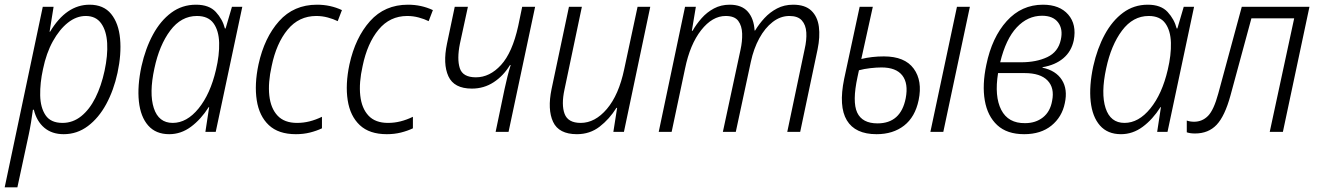

<svg xmlns="http://www.w3.org/2000/svg" viewBox="-52 -561 5609 817"><path d="M-32 236 130 -532H176L159 -426H161Q230 -541 329 -541Q389 -541 421 -501.5Q453 -462 459 -396Q465 -330 448 -251Q432 -177 400 -118Q368 -59 322 -24.5Q276 10 219 10Q169 10 136.5 -17.5Q104 -45 92 -94H88Q85 -70 80 -40Q75 -10 70 13L22 236ZM214 -38Q258 -38 293.5 -66.5Q329 -95 354 -145Q379 -195 393 -260Q407 -325 404 -377.5Q401 -430 378.5 -461.5Q356 -493 313 -493Q273 -493 237 -464.5Q201 -436 173 -385.5Q145 -335 131 -267Q118 -208 119 -155.5Q120 -103 142 -70.5Q164 -38 214 -38Z M668 10Q611 10 578.5 -27Q546 -64 539 -129.5Q532 -195 550 -279Q567 -355 599 -414Q631 -473 677 -507Q723 -541 782 -541Q838 -541 866.5 -510Q895 -479 905 -440H908L935 -532H979L866 0H822L838 -105H836Q803 -53 760.5 -21.5Q718 10 668 10ZM683 -38Q743 -38 793 -99.5Q843 -161 867 -264Q882 -327 880.5 -379Q879 -431 856.5 -462Q834 -493 786 -493Q719 -493 672.5 -431Q626 -369 605 -270Q582 -164 602.5 -101Q623 -38 683 -38Z M1207 10Q1133 10 1092 -28.5Q1051 -67 1040.5 -134.5Q1030 -202 1048 -287Q1073 -401 1135.5 -471Q1198 -541 1297 -541Q1354 -541 1403 -518L1385 -471Q1367 -480 1343 -486.5Q1319 -493 1294 -493Q1220 -493 1172 -435Q1124 -377 1104 -280Q1088 -209 1094 -154.5Q1100 -100 1129 -69Q1158 -38 1212 -38Q1239 -38 1265 -44.5Q1291 -51 1318 -64V-15Q1295 -4 1267 3Q1239 10 1207 10Z M1594 10Q1520 10 1479 -28.5Q1438 -67 1427.5 -134.5Q1417 -202 1435 -287Q1460 -401 1522.5 -471Q1585 -541 1684 -541Q1741 -541 1790 -518L1772 -471Q1754 -480 1730 -486.5Q1706 -493 1681 -493Q1607 -493 1559 -435Q1511 -377 1491 -280Q1475 -209 1481 -154.5Q1487 -100 1516 -69Q1545 -38 1599 -38Q1626 -38 1652 -44.5Q1678 -51 1705 -64V-15Q1682 -4 1654 3Q1626 10 1594 10Z M2057 0 2095 -182Q2101 -210 2107.5 -236Q2114 -262 2121 -284H2118Q2090 -238 2048.5 -211Q2007 -184 1956 -184Q1880 -184 1856 -236.5Q1832 -289 1850 -375L1883 -532H1939L1905 -375Q1892 -310 1904.5 -271Q1917 -232 1973 -232Q2032 -232 2080 -284.5Q2128 -337 2153 -450L2170 -532H2225L2112 0Z M2403 10Q2326 10 2301.5 -42.5Q2277 -95 2295 -182L2369 -532H2424L2350 -180Q2336 -115 2350.5 -76.5Q2365 -38 2419 -38Q2480 -38 2530.5 -97.5Q2581 -157 2604 -266L2661 -532H2715L2603 0H2558L2574 -102H2571Q2541 -54 2499.5 -22Q2458 10 2403 10Z M2751 0 2863 -532H2909L2892 -430H2895Q2911 -458 2933.5 -483.5Q2956 -509 2986 -525Q3016 -541 3053 -541Q3104 -541 3130 -511.5Q3156 -482 3159 -431H3161Q3178 -459 3201 -484Q3224 -509 3254.5 -525Q3285 -541 3323 -541Q3374 -541 3400.5 -515.5Q3427 -490 3432.5 -447Q3438 -404 3427 -351L3353 0H3298L3372 -352Q3381 -391 3379 -423Q3377 -455 3360 -474Q3343 -493 3307 -493Q3269 -493 3236 -467.5Q3203 -442 3179 -398Q3155 -354 3143 -298L3079 0H3024L3099 -349Q3107 -385 3106 -418Q3105 -451 3089.5 -472Q3074 -493 3036 -493Q2979 -493 2931.5 -432.5Q2884 -372 2863 -269L2806 0Z M3678 10Q3587 10 3551.5 -49Q3516 -108 3540 -225L3606 -532H3662L3613 -310Q3658 -321 3709 -321Q3798 -321 3836 -269Q3874 -217 3857 -135Q3842 -63 3795 -26.5Q3748 10 3678 10ZM3907 0 4020 -532H4075L3962 0ZM3597 -234Q3574 -128 3595.5 -82Q3617 -36 3682 -36Q3781 -36 3802 -143Q3814 -206 3787.5 -240Q3761 -274 3699 -274Q3678 -274 3651.5 -271Q3625 -268 3603 -262Z M4306 10Q4233 10 4191.5 -28.5Q4150 -67 4138.5 -133.5Q4127 -200 4145 -285Q4169 -402 4232 -471.5Q4295 -541 4386 -541Q4457 -541 4493.5 -499Q4530 -457 4517 -389Q4507 -342 4472.5 -313Q4438 -284 4384 -275V-273Q4441 -261 4466.5 -221Q4492 -181 4479 -122Q4467 -63 4422 -26.5Q4377 10 4306 10ZM4382 -494Q4321 -494 4274.5 -444.5Q4228 -395 4204 -296H4293Q4358 -296 4404.5 -318Q4451 -340 4462 -392Q4472 -437 4450.5 -465.5Q4429 -494 4382 -494ZM4310 -37Q4355 -37 4386 -61.5Q4417 -86 4425 -132Q4436 -187 4405.5 -218.5Q4375 -250 4308 -250H4195Q4179 -151 4208.5 -93.5Q4238 -36 4310 -37Z M4718 10Q4661 10 4628.5 -27Q4596 -64 4589 -129.5Q4582 -195 4600 -279Q4617 -355 4649 -414Q4681 -473 4727 -507Q4773 -541 4832 -541Q4888 -541 4916.5 -510Q4945 -479 4955 -440H4958L4985 -532H5029L4916 0H4872L4888 -105H4886Q4853 -53 4810.5 -21.5Q4768 10 4718 10ZM4733 -38Q4793 -38 4843 -99.5Q4893 -161 4917 -264Q4932 -327 4930.5 -379Q4929 -431 4906.5 -462Q4884 -493 4836 -493Q4769 -493 4722.5 -431Q4676 -369 4655 -270Q4632 -164 4652.5 -101Q4673 -38 4733 -38Z M5033 7Q5012 7 4998 2V-48Q5012 -43 5029 -43Q5064 -43 5088.5 -68Q5113 -93 5132 -163L5232 -532H5520L5407 0H5351L5455 -483H5273L5184 -155Q5160 -67 5125 -30Q5090 7 5033 7Z"/></svg>

Font: Noto Sans SemiCondensed Light
Style: Italic
Weight: 300
Width: 4
Italic angle: -12°
Designer: Monotype Design Team
Foundry: Monotype Imaging Inc.
Version: Version 2.013; ttfautohint (v1.8.4.7-5d5b)